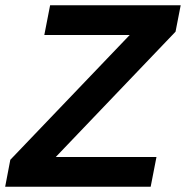

<svg xmlns="http://www.w3.org/2000/svg" viewBox="-43 -708 706 728"><path d="M550.3 -112.8 528.3 0H-23.4L-3.9 -102.1L448.7 -575.2H125L147 -688H642.1L622.6 -587.9L168.5 -112.8Z"/></svg>

Font: Arimo
Style: Italic
Weight: 400
Italic angle: -12°
Designer: Steve Matteson
Foundry: Monotype Imaging Inc.
Version: Version 1.33